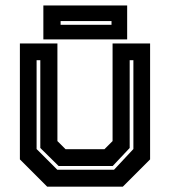

<svg xmlns="http://www.w3.org/2000/svg" viewBox="-20 -704 641 724"><path d="M158 0 55 -103V-540H196.5V-172L227 -141.5H374L404.5 -172V-540H546V-103L443 0ZM196 -64H410L483 -142V-477H469V-146L405 -78H201L132 -146V-477H118V-142ZM143.5 -555.5V-683.5H459.5V-555.5ZM208.5 -610.5H400.5V-624.5H208.5Z"/></svg>

Font: Tourney
Style: Bold
Weight: 700
Designer: Tyler Finck
Foundry: Etcetera Type Co
Version: Version 1.015